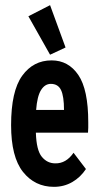

<svg xmlns="http://www.w3.org/2000/svg" viewBox="-20 -713 390 744"><path d="M189 11Q115 11 69 -47Q23 -105 23 -228Q23 -360 66 -419.5Q109 -479 180 -479Q245 -479 283.5 -422.5Q322 -366 322 -239Q322 -228 322 -218Q322 -208 321 -199H119Q121 -131 142 -105.5Q163 -80 194 -80Q236 -79 265 -121L313 -58Q292 -26 260 -7.5Q228 11 189 11ZM120 -287H228Q228 -340 216.5 -364Q205 -388 177 -388Q154 -388 139 -364Q124 -340 120 -287ZM174 -501 90 -650 174 -693 234 -529Z"/></svg>

Font: Inconsolata ExtraCondensed ExtraBold
Style: Regular
Weight: 800
Width: 2
Monospace: yes
Designer: Raph Levien, Cyreal, Brenton Simpson
Foundry: Raph Levien, Cyreal, Google
Version: Version 3.001; ttfautohint (v1.8.2.53-6de2)